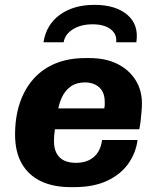

<svg xmlns="http://www.w3.org/2000/svg" viewBox="-20 -760 640 790"><path d="M272 10Q198 10 147 -15Q96 -40 69 -88Q42 -136 42 -206Q42 -278 61.5 -336Q81 -394 118 -435.5Q155 -477 208.5 -499Q262 -521 330 -521H349Q415 -521 463 -497Q511 -473 537.5 -431Q564 -389 564 -335Q564 -321 562.5 -303Q561 -285 559 -266Q557 -247 553 -228H206Q202 -201 202 -180Q202 -148 213.5 -128Q225 -108 245 -99Q265 -90 292 -90Q338 -90 366 -114Q394 -138 400 -184H546Q539 -130 507.5 -86Q476 -42 420.5 -16Q365 10 284 10ZM220 -314H409Q411 -324 411 -330V-340Q411 -368 400.5 -385.5Q390 -403 371.5 -412Q353 -421 330 -421Q295 -421 271.5 -404.5Q248 -388 235 -360Q225 -339 220 -314ZM159 -586Q170 -658 226 -699Q282 -740 369 -740Q456 -740 504 -699Q552 -658 541 -586H458Q462 -619 435.5 -639.5Q409 -660 361 -660Q313 -660 280 -639.5Q247 -619 242 -586Z"/></svg>

Font: Chivo Mono Medium
Style: Bold Italic
Weight: 700
Italic angle: -8.05°
Monospace: yes
Version: Version 1.008